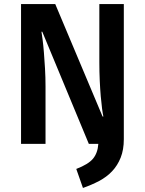

<svg xmlns="http://www.w3.org/2000/svg" viewBox="-20 -711 716 949"><path d="M592 -23Q592 29 576.5 68Q561 107 534 135.5Q507 164 470 183.5Q433 203 390 218L357 124Q417 101 440 73Q463 45 466 0H419L189 -554H185Q187 -542 190.5 -515.5Q194 -489 197 -452Q200 -415 202.5 -372Q205 -329 205 -284V0H84V-691H253L487 -135H491Q488 -148 484.5 -174Q481 -200 478 -235Q475 -270 473 -313Q471 -356 471 -404V-691H592Z"/></svg>

Font: Qnwhxotralxmqkhsjrfbfhwcoqn
Style: Regular
Weight: 500
Designer: Carrois Corporate & Edenspiekermann
Foundry: Carrois Corporate GbR & Edenspiekermann AG
Version: Version 2.001